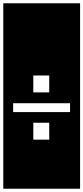

<svg xmlns="http://www.w3.org/2000/svg" viewBox="-32 -937 508 1170"><path d="M-12 -917H456V213H-12ZM171 -374H268V-477H171ZM395 -254V-308H48V-254ZM171 -86H268V-189H171Z"/></svg>

Font: Zilla Slab Highlight Regular
Style: Regular
Weight: 400
Designer: Typotheque Type Foundry
Foundry: Typotheque type foundry
Version: Version 1.1; 2017; ttfautohint (v1.6)